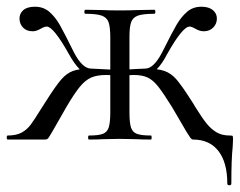

<svg xmlns="http://www.w3.org/2000/svg" viewBox="-22 -415 713 571"><path d="M552 0Q548 0 544 -5.5Q540 -11 532 -24Q499 -81 490 -96Q464 -138 448.5 -157.5Q433 -177 417 -184.5Q401 -192 376 -192Q359 -192 335 -189L334 -207L386 -210L410 -211Q447 -211 467 -204Q487 -197 503 -178.5Q519 -160 547 -116Q555 -104 558 -98Q580 -63 593 -47Q606 -31 622 -21.5Q638 -12 661 -12Q669 -12 670 -10.5Q671 -9 671 0L670 22Q666 58 666 131Q666 136 660 136Q654 136 654 131Q654 68 627.5 34Q601 0 552 0ZM1 -12Q26 -12 42 -20.5Q58 -29 69.5 -44.5Q81 -60 100 -91L116 -116Q144 -160 160 -178.5Q176 -197 195 -204Q214 -211 249 -211L289 -209Q319 -207 339 -207L338 -189Q313 -192 294 -192Q267 -192 249.5 -184.5Q232 -177 215.5 -157Q199 -137 175 -96L135 -26Q124 -7 121 -3.5Q118 0 111 0H1Q-2 0 -2 -6Q-2 -12 1 -12ZM183 -254Q137 -336 117 -336Q110 -336 98 -329Q86 -322 75 -322Q57 -322 46.5 -333Q36 -344 36 -360Q36 -375 47.5 -385Q59 -395 82 -395Q107 -395 124.5 -380Q142 -365 155.5 -341.5Q169 -318 198 -259Q223 -211 249 -211V-194Q230 -194 214.5 -209.5Q199 -225 183 -254ZM243 -12Q271 -12 284 -17Q297 -22 301.5 -36.5Q306 -51 306 -81V-303Q306 -334 301 -348.5Q296 -363 280.5 -368.5Q265 -374 232 -374Q229 -374 229 -380Q229 -386 232 -386L285 -385Q301 -384 333 -384Q367 -384 384 -385L437 -386Q440 -386 440 -380Q440 -374 437 -374Q403 -374 388 -368.5Q373 -363 368 -349Q363 -335 363 -305V-81Q363 -50 367.5 -36Q372 -22 385 -17Q398 -12 427 -12Q429 -12 429 -6Q429 0 427 0Q400 0 385 -1L333 -2L283 -1Q268 0 243 0Q240 0 240 -6Q240 -12 243 -12ZM460 -259Q490 -319 503.5 -342Q517 -365 534.5 -380Q552 -395 577 -395Q599 -395 611 -385Q623 -375 623 -360Q623 -344 612 -333Q601 -322 584 -322Q572 -322 560 -329Q548 -336 542 -336Q521 -336 475 -254Q460 -225 444.5 -209.5Q429 -194 410 -194V-211Q435 -211 460 -259Z"/></svg>

Font: Cormorant Infant
Style: Regular
Weight: 400
Designer: Christian Thalmann (Catharsis Fonts)
Foundry: Catharsis Fonts
Version: Version 4.000